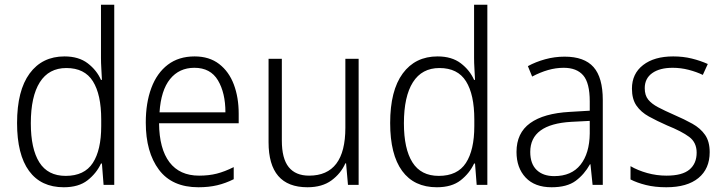

<svg xmlns="http://www.w3.org/2000/svg" viewBox="-20 -780 3055 810"><path d="M249 10Q153 10 102.5 -59Q52 -128 52 -261Q52 -398 105 -470Q158 -542 252 -542Q312 -542 350 -513Q388 -484 406 -443H410Q409 -466 407.5 -490.5Q406 -515 406 -535V-760H462V0H417L410 -90H406Q387 -49 349.5 -19.5Q312 10 249 10ZM257 -38Q336 -38 371.5 -92.5Q407 -147 407 -248V-276Q407 -381 372 -437Q337 -493 260 -493Q186 -493 148 -433Q110 -373 110 -260Q110 -152 146 -95Q182 -38 257 -38Z M801 -542Q863 -542 904.5 -510Q946 -478 966.5 -423.5Q987 -369 987 -300V-260H651Q652 -152 695 -95.5Q738 -39 820 -39Q861 -39 894.5 -47.5Q928 -56 966 -75V-24Q932 -7 896.5 1.5Q861 10 817 10Q706 10 650.5 -64Q595 -138 595 -263Q595 -346 618.5 -409Q642 -472 688 -507Q734 -542 801 -542ZM800 -494Q736 -494 697.5 -446.5Q659 -399 653 -306H931Q931 -388 899.5 -441Q868 -494 800 -494Z M1493 -532V0H1448L1440 -91H1437Q1418 -48 1378.5 -19Q1339 10 1277 10Q1113 10 1113 -180V-532H1169V-187Q1169 -111 1198 -75Q1227 -39 1284 -39Q1437 -39 1437 -241V-532Z M1823 10Q1727 10 1676.5 -59Q1626 -128 1626 -261Q1626 -398 1679 -470Q1732 -542 1826 -542Q1886 -542 1924 -513Q1962 -484 1980 -443H1984Q1983 -466 1981.5 -490.5Q1980 -515 1980 -535V-760H2036V0H1991L1984 -90H1980Q1961 -49 1923.5 -19.5Q1886 10 1823 10ZM1831 -38Q1910 -38 1945.5 -92.5Q1981 -147 1981 -248V-276Q1981 -381 1946 -437Q1911 -493 1834 -493Q1760 -493 1722 -433Q1684 -373 1684 -260Q1684 -152 1720 -95Q1756 -38 1831 -38Z M2362 -541Q2445 -541 2484 -497Q2523 -453 2523 -358V0H2480L2471 -87H2469Q2445 -44 2408.5 -17Q2372 10 2307 10Q2236 10 2197.5 -31Q2159 -72 2159 -139Q2159 -219 2216.5 -260.5Q2274 -302 2384 -308L2468 -313V-352Q2468 -430 2440.5 -462Q2413 -494 2358 -494Q2325 -494 2292 -484.5Q2259 -475 2225 -457L2207 -501Q2240 -519 2280 -530Q2320 -541 2362 -541ZM2390 -266Q2217 -256 2217 -139Q2217 -89 2244 -63Q2271 -37 2318 -37Q2391 -37 2429 -85Q2467 -133 2468 -217V-270Z M2974 -138Q2974 -68 2926.5 -29Q2879 10 2791 10Q2743 10 2705 0.5Q2667 -9 2640 -23V-79Q2671 -61 2710.5 -50Q2750 -39 2792 -39Q2858 -39 2888.5 -64.5Q2919 -90 2919 -136Q2919 -179 2887.5 -202.5Q2856 -226 2794 -251Q2751 -270 2717.5 -288.5Q2684 -307 2665 -334.5Q2646 -362 2646 -406Q2646 -469 2693 -505.5Q2740 -542 2820 -542Q2862 -542 2898.5 -533Q2935 -524 2966 -510L2945 -464Q2918 -477 2885 -485.5Q2852 -494 2818 -494Q2763 -494 2731.5 -471.5Q2700 -449 2700 -408Q2700 -378 2714.5 -360Q2729 -342 2756.5 -327.5Q2784 -313 2825 -295Q2867 -277 2901 -258Q2935 -239 2954.5 -211Q2974 -183 2974 -138Z"/></svg>

Font: Noto Sans Gurmukhi SemiCondensed Light
Style: Regular
Weight: 300
Width: 4
Designer: Jelle Bosma - Monotype Design Team
Foundry: Monotype Imaging Inc.
Version: Version 2.004; ttfautohint (v1.8.4.7-5d5b)